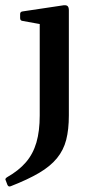

<svg xmlns="http://www.w3.org/2000/svg" viewBox="-52 -522 361 725"><path d="M98 -86V-315H208V-86ZM-30 160Q-35 153 -25 147Q19 122 46 90.5Q73 59 85.5 16Q98 -27 98 -86H208Q208 -33 198 6Q188 45 163 75.5Q138 106 95.5 131Q53 156 -11 181Q-20 185 -24 176ZM98 -315V-462L116 -428L33 -443Q24 -444 24 -454V-469Q24 -478 34 -479L181 -501Q196 -504 202 -500Q208 -496 208 -483V-315Z"/></svg>

Font: Hahmlet Medium
Style: Regular
Weight: 500
Version: Version 1.002